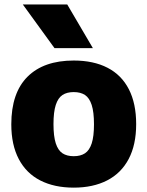

<svg xmlns="http://www.w3.org/2000/svg" viewBox="-20 -828 659 858"><path d="M30.5 -272.5Q30.5 -413 103 -485.2Q175.5 -557.5 309.5 -557.5Q398 -557.5 460.5 -525.2Q523 -493 555.8 -429.2Q588.5 -365.5 588.5 -273.5Q588.5 -181 555 -117.5Q521.5 -54 458.8 -21.8Q396 10.5 309.5 10.5Q223 10.5 160.2 -21.5Q97.5 -53.5 64 -117Q30.5 -180.5 30.5 -272.5ZM400 -272.5Q400 -327 389.8 -358.8Q379.5 -390.5 359.8 -403.5Q340 -416.5 309.5 -416.5Q279 -416.5 259.2 -403.5Q239.5 -390.5 229.2 -359Q219 -327.5 219 -273.5Q219 -219 229.2 -187.5Q239.5 -156 259.2 -143Q279 -130 309.5 -130Q340 -130 359.8 -143Q379.5 -156 389.8 -187.2Q400 -218.5 400 -272.5ZM223.5 -613 82 -808H280.5L395 -613Z"/></svg>

Font: Encode Sans ExtraBold
Style: Regular
Weight: 800
Designer: Multiple Designers
Foundry: Impallari Type
Version: Version 2.000